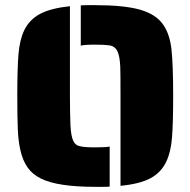

<svg xmlns="http://www.w3.org/2000/svg" viewBox="-20 -716 738 744"><path d="M447 -344Q447 -431 446 -458Q444 -499 435 -517.5Q426 -536 406 -540Q386 -543 349 -543Q306 -543 293 -539V-695Q302 -696 320 -696H349Q461 -696 522.5 -678.5Q584 -661 612 -621Q638 -584 644.5 -524Q651 -464 651 -344Q651 -239 646.5 -182.5Q642 -126 624 -89Q604 -47 562.5 -25Q521 -3 447 4ZM139 -24Q106 -40 87 -67Q68 -94 59 -134Q51 -169 49 -214.5Q47 -260 47 -344Q47 -449 51.5 -505Q56 -561 74 -599Q94 -640 135 -662Q176 -684 251 -692V-344Q251 -285 253 -231Q255 -190 263.5 -171Q272 -152 292 -149Q309 -145 349 -145Q390 -145 405 -148V7Q396 8 378 8H349Q203 8 139 -24Z"/></svg>

Font: Saira Stencil One
Style: Regular
Weight: 400
Designer: Hector Gatti with collaboration of the Omnibus-Type team
Foundry: Omnibus-Type
Version: Version 1.004